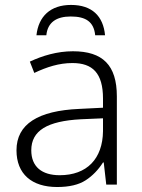

<svg xmlns="http://www.w3.org/2000/svg" viewBox="-20 -749 576 779"><path d="M268.1 -729C184.1 -729 136.2 -682.1 127.9 -606H168C173.3 -658.2 208.5 -682.1 267.1 -682.1C328.1 -682.1 360.8 -660.6 366.2 -606H406.2C398.9 -683.6 353.5 -729 268.1 -729ZM275.9 -541C211.9 -541 151.9 -522.9 101.1 -499L119.1 -453.1C169.9 -477.1 219.2 -493.2 273.9 -493.2C355.5 -493.2 397.9 -452.6 397.9 -349.1V-312L300.8 -307.1C135.3 -299.8 46.9 -246.1 46.9 -139.2C46.9 -43 108.9 9.8 211.9 9.8C261.2 9.8 299.8 0.5 327.6 -17.6C355.5 -35.6 378.9 -60.1 397.9 -89.8H400.9L411.1 0H454.1V-357.9C454.1 -484.9 396.5 -541 275.9 -541ZM397.9 -269V-216.8C396.5 -105 333 -38.1 222.2 -38.1C149.9 -38.1 106.9 -72.3 106.9 -139.2C106.9 -219.2 171.9 -257.8 308.1 -265.1Z"/></svg>

Font: Noto Reveo Sans
Style: Regular
Weight: 300
Designer: Monotype Design Team
Foundry: Monotype Imaging Inc.
Version: Version 2.007